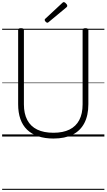

<svg xmlns="http://www.w3.org/2000/svg" viewBox="-20 -1279 998 1799"><path d="M481 19Q400 19 338 -2Q276 -23 234 -63.5Q192 -104 171 -164Q150 -224 150 -303V-996Q150 -1006 156 -1010.5Q162 -1015 176 -1015Q191 -1015 197.5 -1010.5Q204 -1006 204 -996V-301Q204 -214 235.5 -154.5Q267 -95 328.5 -65Q390 -35 481 -35Q570 -35 631 -65Q692 -95 723 -154.5Q754 -214 754 -301V-996Q754 -1006 760.5 -1010.5Q767 -1015 781 -1015Q808 -1015 808 -996V-303Q808 -198 770.5 -126Q733 -54 660.5 -17.5Q588 19 481 19ZM424 -1066Q417 -1066 408 -1075Q399 -1084 399 -1091Q399 -1093 399.5 -1096.5Q400 -1100 404 -1103L562 -1250Q566 -1253 569 -1256Q572 -1259 577 -1259Q584 -1259 591.5 -1253Q599 -1247 604.5 -1239.5Q610 -1232 610 -1225Q610 -1221 609 -1218Q608 -1215 602 -1210L437 -1073Q433 -1070 430 -1068Q427 -1066 424 -1066ZM0 490H958V500H0ZM0 -20H958V0H0ZM0 -505H958V-500H0ZM0 -1010H958V-1000H0Z"/></svg>

Font: Playwrite ES Deco Guides
Style: Regular
Weight: 400
Designer: Veronika Burian, José Scaglione
Foundry: TypeTogether
Version: Version 1.003